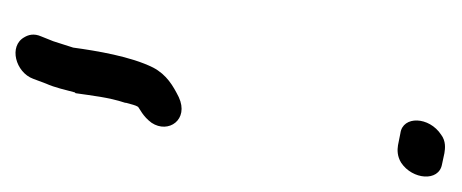

<svg xmlns="http://www.w3.org/2000/svg" viewBox="-188 -312 577 240"><g transform="rotate(90 100.0 -191.5)"><path d="M26 66C37 86 70 77 78 55L84 39C89 28 92 14 95 3L96 2C99 -18 101 -39 108 -60V-61C110 -68 111 -73 113 -76C115 -78 125 -82 133 -93C147 -114 129 -140 101 -127C87 -120 73 -112 64 -95C50 -67 43 -24 39 5C37 12 34 20 31 30L25 45C21 54 23 61 26 66ZM146 -404 161 -401C167 -400 175 -400 183 -405C204 -419 207 -452 185 -456L171 -459C165 -460 156 -461 148 -455C125 -440 124 -407 146 -404Z"/></g></svg>

Font: Stray Cat
Style: BdExtObl
Weight: 700
Version: Version 1.0